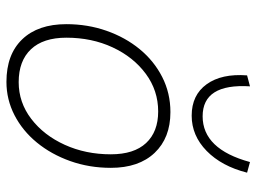

<svg xmlns="http://www.w3.org/2000/svg" viewBox="-120 -669 796 596"><g transform="rotate(90 278.0 -371.0)"><path d="M328 -502Q408 -502 454.5 -453Q501 -404 501 -317Q501 -250 480 -191Q459 -132 422.5 -87.5Q386 -43 337.5 -18Q289 7 234 7Q149 7 102 -42Q55 -91 55 -179Q55 -245 75.5 -303.5Q96 -362 132.5 -406.5Q169 -451 219 -476.5Q269 -502 328 -502ZM235 -31Q298 -31 349 -70Q400 -109 429.5 -174Q459 -239 459 -317Q459 -389 424 -426.5Q389 -464 326 -464Q261 -464 209 -425.5Q157 -387 127 -322.5Q97 -258 97 -179Q97 -107 133 -69Q169 -31 235 -31ZM483 -749 516 -740Q496 -661 448.5 -614.5Q401 -568 339 -568Q275 -568 241.5 -614.5Q208 -661 214 -740L248 -749Q239 -602 341 -602Q443 -602 483 -749Z"/></g></svg>

Font: Livvic ExtraLight
Style: Italic
Weight: 275
Italic angle: -10°
Designer: Jacques Le Bailly, Baron von Fonthausen
Version: Version 1.001; ttfautohint (v1.8.2)